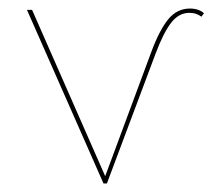

<svg xmlns="http://www.w3.org/2000/svg" viewBox="-20 -429 497 449"><path d="M424 -409Q445 -409 457 -398L451 -390Q439 -399 423 -399Q398 -399 380 -375.5Q362 -352 344 -304L230 0H222L43 -406H55L226 -17L334 -308Q353 -359 373.5 -384Q394 -409 424 -409Z"/></svg>

Font: EauTestInfant Hairline
Style: Italic
Weight: 250
Italic angle: -12°
Designer: Christian Thalmann (Catharsis Fonts)
Version: Version 0.001;PS 000.001;hotconv 1.0.88;makeotf.lib2.5.64775